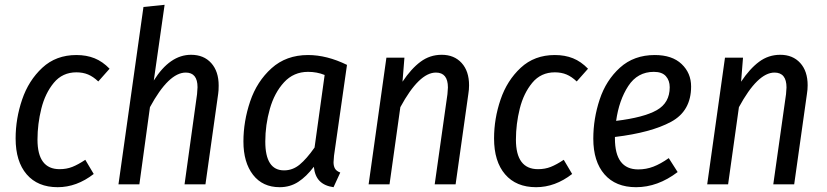

<svg xmlns="http://www.w3.org/2000/svg" viewBox="-20 -767 3440 799"><path d="M436 -481 389 -428Q368 -448 346.5 -457Q325 -466 298 -466Q240 -466 204 -422.5Q168 -379 152 -315Q136 -251 136 -186Q136 -63 228 -63Q257 -63 281 -72.5Q305 -82 335 -102L370 -43Q299 12 220 12Q137 12 91 -41.5Q45 -95 45 -191Q45 -273 72 -352.5Q99 -432 156 -485Q213 -538 298 -538Q340 -538 373.5 -524.5Q407 -511 436 -481Z M890 -411Q890 -389 888 -377L835 0H748L800 -375Q802 -397 802 -404Q802 -465 753 -465Q682 -465 604 -321L560 0H473L577 -738L665 -747L620 -432Q687 -539 775 -539Q828 -539 859 -504.5Q890 -470 890 -411Z M1424 -497 1370 -119Q1368 -99 1368 -92Q1368 -76 1374 -65.5Q1380 -55 1396 -49L1368 12Q1331 7 1310.5 -13.5Q1290 -34 1286 -73Q1255 -32 1221 -10Q1187 12 1144 12Q1073 12 1033 -39.5Q993 -91 993 -178Q993 -262 1021 -345Q1049 -428 1110 -483Q1171 -538 1262 -538Q1340 -538 1424 -497ZM1084 -178Q1084 -58 1162 -58Q1198 -58 1227 -82Q1256 -106 1289 -153L1331 -455Q1299 -468 1262 -468Q1202 -468 1162 -424.5Q1122 -381 1103 -314Q1084 -247 1084 -178Z M1932 -412Q1932 -394 1929 -376L1876 0H1789L1842 -375Q1844 -395 1844 -403Q1844 -465 1794 -465Q1724 -465 1646 -321L1601 0H1514L1588 -527H1663L1655 -427Q1691 -481 1730 -510Q1769 -539 1818 -539Q1870 -539 1901 -505Q1932 -471 1932 -412Z M2427 -481 2380 -428Q2359 -448 2337.5 -457Q2316 -466 2289 -466Q2231 -466 2195 -422.5Q2159 -379 2143 -315Q2127 -251 2127 -186Q2127 -63 2219 -63Q2248 -63 2272 -72.5Q2296 -82 2326 -102L2361 -43Q2290 12 2211 12Q2128 12 2082 -41.5Q2036 -95 2036 -191Q2036 -273 2063 -352.5Q2090 -432 2147 -485Q2204 -538 2289 -538Q2331 -538 2364.5 -524.5Q2398 -511 2427 -481Z M2539 -197V-191Q2539 -62 2636 -62Q2669 -62 2699 -73.5Q2729 -85 2763 -109L2800 -51Q2717 12 2627 12Q2542 12 2495.5 -41.5Q2449 -95 2449 -190Q2449 -273 2475.5 -353Q2502 -433 2560 -485.5Q2618 -538 2705 -538Q2777 -538 2816.5 -500.5Q2856 -463 2856 -407Q2856 -305 2772.5 -260Q2689 -215 2539 -197ZM2544 -264Q2659 -278 2713 -308.5Q2767 -339 2767 -404Q2767 -432 2751 -450Q2735 -468 2701 -468Q2633 -468 2594.5 -409Q2556 -350 2544 -264Z M3341 -412Q3341 -394 3338 -376L3285 0H3198L3251 -375Q3253 -395 3253 -403Q3253 -465 3203 -465Q3133 -465 3055 -321L3010 0H2923L2997 -527H3072L3064 -427Q3100 -481 3139 -510Q3178 -539 3227 -539Q3279 -539 3310 -505Q3341 -471 3341 -412Z"/></svg>

Font: Fira Sans Condensed
Style: Italic
Weight: 400
Width: 3
Italic angle: -8°
Designer: bBox Type GmbH & Carrois Corporate GbR & Edenspiekermann AG
Foundry: bBox Type GmbH & Carrois Corporate GbR & Edenspiekermann AG
Version: Version 4.301